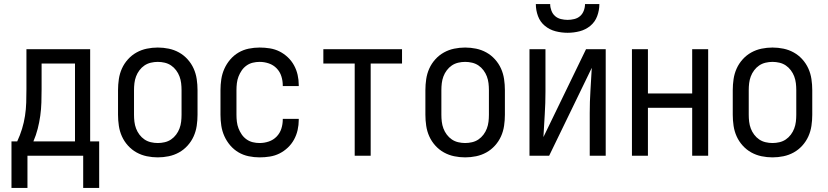

<svg xmlns="http://www.w3.org/2000/svg" viewBox="-20 -760 4040 937"><path d="M36 157V-70H64Q78 -100 87.5 -131Q97 -162 102 -194.5Q107 -227 108 -259.5Q109 -292 109 -325V-520H420V-70H464V157H386V0H114V157ZM143 -70H346V-450H183V-325Q183 -293 182 -260Q181 -227 176.5 -195Q172 -163 164 -131.5Q156 -100 143 -70Z M750 8Q723 8 696.5 2.5Q670 -3 646.5 -16Q623 -29 604.5 -49.5Q586 -70 575 -94.5Q564 -119 560 -146Q556 -173 556 -200V-320Q556 -347 560 -374Q564 -401 575 -425.5Q586 -450 604.5 -470.5Q623 -491 646.5 -504Q670 -517 696.5 -522.5Q723 -528 750 -528Q777 -528 803.5 -522.5Q830 -517 853.5 -504Q877 -491 895.5 -470.5Q914 -450 925 -425.5Q936 -401 940 -374Q944 -347 944 -320V-200Q944 -173 940 -146Q936 -119 925 -94.5Q914 -70 895.5 -49.5Q877 -29 853.5 -16Q830 -3 803.5 2.5Q777 8 750 8ZM750 -62Q767 -62 784 -66Q801 -70 815 -79.5Q829 -89 839.5 -103Q850 -117 856 -133Q862 -149 864 -166Q866 -183 866 -200V-320Q866 -337 864 -354Q862 -371 856 -387Q850 -403 839.5 -417Q829 -431 815 -440.5Q801 -450 784 -454Q767 -458 750 -458Q733 -458 716 -454Q699 -450 685 -440.5Q671 -431 660.5 -417Q650 -403 644 -387Q638 -371 636 -354Q634 -337 634 -320V-200Q634 -183 636 -166Q638 -149 644 -133Q650 -117 660.5 -103Q671 -89 685 -79.5Q699 -70 716 -66Q733 -62 750 -62Z M1247 8Q1220 8 1193.5 2.5Q1167 -3 1144 -16.5Q1121 -30 1103.5 -50.5Q1086 -71 1075 -95.5Q1064 -120 1060 -146.5Q1056 -173 1056 -200V-320Q1056 -347 1060 -373.5Q1064 -400 1075 -424.5Q1086 -449 1103.5 -469.5Q1121 -490 1144 -503.5Q1167 -517 1193.5 -522.5Q1220 -528 1247 -528Q1272 -528 1297 -524Q1322 -520 1344 -509Q1366 -498 1384.5 -480.5Q1403 -463 1415 -441Q1427 -419 1432.5 -394.5Q1438 -370 1438 -345V-340H1360V-343Q1360 -366 1353 -388Q1346 -410 1330 -426.5Q1314 -443 1292 -450.5Q1270 -458 1247 -458Q1230 -458 1213.5 -454Q1197 -450 1183 -440Q1169 -430 1159.5 -416Q1150 -402 1144 -386.5Q1138 -371 1136 -354Q1134 -337 1134 -320V-200Q1134 -183 1136 -166Q1138 -149 1144 -133.5Q1150 -118 1159.5 -104Q1169 -90 1183 -80Q1197 -70 1213.5 -66Q1230 -62 1247 -62Q1270 -62 1292 -69.5Q1314 -77 1330 -93.5Q1346 -110 1353 -132Q1360 -154 1360 -177V-180H1438V-175Q1438 -150 1432.5 -125.5Q1427 -101 1415 -79Q1403 -57 1384.5 -39.5Q1366 -22 1344 -11Q1322 0 1297 4Q1272 8 1247 8Z M1711 0V-450H1558V-520H1942V-450H1789V0Z M2250 8Q2223 8 2196.5 2.5Q2170 -3 2146.5 -16Q2123 -29 2104.5 -49.5Q2086 -70 2075 -94.5Q2064 -119 2060 -146Q2056 -173 2056 -200V-320Q2056 -347 2060 -374Q2064 -401 2075 -425.5Q2086 -450 2104.5 -470.5Q2123 -491 2146.5 -504Q2170 -517 2196.5 -522.5Q2223 -528 2250 -528Q2277 -528 2303.5 -522.5Q2330 -517 2353.5 -504Q2377 -491 2395.5 -470.5Q2414 -450 2425 -425.5Q2436 -401 2440 -374Q2444 -347 2444 -320V-200Q2444 -173 2440 -146Q2436 -119 2425 -94.5Q2414 -70 2395.5 -49.5Q2377 -29 2353.5 -16Q2330 -3 2303.5 2.5Q2277 8 2250 8ZM2250 -62Q2267 -62 2284 -66Q2301 -70 2315 -79.5Q2329 -89 2339.5 -103Q2350 -117 2356 -133Q2362 -149 2364 -166Q2366 -183 2366 -200V-320Q2366 -337 2364 -354Q2362 -371 2356 -387Q2350 -403 2339.5 -417Q2329 -431 2315 -440.5Q2301 -450 2284 -454Q2267 -458 2250 -458Q2233 -458 2216 -454Q2199 -450 2185 -440.5Q2171 -431 2160.5 -417Q2150 -403 2144 -387Q2138 -371 2136 -354Q2134 -337 2134 -320V-200Q2134 -183 2136 -166Q2138 -149 2144 -133Q2150 -117 2160.5 -103Q2171 -89 2185 -79.5Q2199 -70 2216 -66Q2233 -62 2250 -62Z M2564 0V-520H2642V-312Q2642 -257 2638.5 -202Q2635 -147 2632 -91L2840 -520H2936V0H2858V-208Q2858 -263 2861.5 -318Q2865 -373 2868 -429L2660 0ZM2750 -600Q2720 -600 2691 -607.5Q2662 -615 2639 -634Q2616 -653 2605.5 -681.5Q2595 -710 2595 -740H2665Q2665 -724 2671 -708Q2677 -692 2689 -681.5Q2701 -671 2717.5 -667Q2734 -663 2750 -663Q2766 -663 2782.5 -667Q2799 -671 2811 -681.5Q2823 -692 2829 -708Q2835 -724 2835 -740H2905Q2905 -710 2894.5 -681.5Q2884 -653 2861 -634Q2838 -615 2809 -607.5Q2780 -600 2750 -600Z M3064 0V-520H3142V-304H3358V-520H3436V0H3358V-234H3142V0Z M3750 8Q3723 8 3696.5 2.5Q3670 -3 3646.5 -16Q3623 -29 3604.5 -49.5Q3586 -70 3575 -94.5Q3564 -119 3560 -146Q3556 -173 3556 -200V-320Q3556 -347 3560 -374Q3564 -401 3575 -425.5Q3586 -450 3604.5 -470.5Q3623 -491 3646.5 -504Q3670 -517 3696.5 -522.5Q3723 -528 3750 -528Q3777 -528 3803.5 -522.5Q3830 -517 3853.5 -504Q3877 -491 3895.5 -470.5Q3914 -450 3925 -425.5Q3936 -401 3940 -374Q3944 -347 3944 -320V-200Q3944 -173 3940 -146Q3936 -119 3925 -94.5Q3914 -70 3895.5 -49.5Q3877 -29 3853.5 -16Q3830 -3 3803.5 2.5Q3777 8 3750 8ZM3750 -62Q3767 -62 3784 -66Q3801 -70 3815 -79.5Q3829 -89 3839.5 -103Q3850 -117 3856 -133Q3862 -149 3864 -166Q3866 -183 3866 -200V-320Q3866 -337 3864 -354Q3862 -371 3856 -387Q3850 -403 3839.5 -417Q3829 -431 3815 -440.5Q3801 -450 3784 -454Q3767 -458 3750 -458Q3733 -458 3716 -454Q3699 -450 3685 -440.5Q3671 -431 3660.5 -417Q3650 -403 3644 -387Q3638 -371 3636 -354Q3634 -337 3634 -320V-200Q3634 -183 3636 -166Q3638 -149 3644 -133Q3650 -117 3660.5 -103Q3671 -89 3685 -79.5Q3699 -70 3716 -66Q3733 -62 3750 -62Z"/></svg>

Font: Iosevka srxl
Style: Regular
Weight: 400
Monospace: yes
Designer: Belleve Invis
Foundry: Belleve Invis
Version: Version 33.0.1; ttfautohint (v1.8.3)